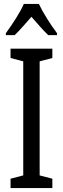

<svg xmlns="http://www.w3.org/2000/svg" viewBox="-20 -963 323 983"><path d="M248 0H34V-48L99 -65V-649L34 -666V-714H248V-666L183 -649V-65L248 -48ZM179 -943Q195 -909 221 -867.5Q247 -826 272 -793V-783H227Q206 -803 185 -827Q164 -851 141 -877Q118 -851 95.5 -825.5Q73 -800 55 -783H10V-793Q37 -830 62.5 -870.5Q88 -911 102 -943Z"/></svg>

Font: Noto Sans Ethiopic ExtraCondensed
Style: Regular
Weight: 400
Width: 2
Designer: Monotype Design Team
Foundry: Monotype Imaging Inc.
Version: Version 2.102; ttfautohint (v1.8.4.7-5d5b)